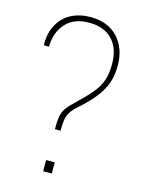

<svg xmlns="http://www.w3.org/2000/svg" viewBox="-110 -790 661 859"><g transform="rotate(15 220.0 -360.5)"><path d="M203.1 -195.3H176.8Q176.8 -232.9 180.7 -254.9Q184.6 -276.9 197.5 -294.7Q210.4 -312.5 237.8 -337.9Q277.3 -375.5 301.8 -404.8Q326.2 -433.6 337.4 -465.3Q348.6 -497.1 348.6 -543Q348.6 -614.3 310.5 -654.8Q272.5 -695.3 202.6 -695.3Q133.3 -695.3 95.2 -654.1Q57.1 -612.8 55.7 -544.9H33.2L31.7 -547.9Q30.8 -603 53.2 -642.1Q74.7 -681.2 113.5 -701.2Q152.3 -721.2 202.6 -721.2Q282.7 -721.2 328.9 -671.9Q375 -622.6 375 -542Q375 -496.1 361.8 -459.5Q348.1 -422.4 320.8 -388.7Q293.5 -355 251.5 -317.4Q231.4 -300.3 220.2 -283.2Q209.5 -267.6 206.3 -247.8Q203.1 -228 203.1 -195.3ZM214.8 -51.8V0H174.8V-51.8Z"/></g></svg>

Font: Hanuman Thin
Style: Regular
Weight: 100
Designer: Danh Hong
Version: Version 8.002; ttfautohint (v1.8.3)